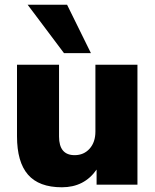

<svg xmlns="http://www.w3.org/2000/svg" viewBox="-20 -782 658 813"><path d="M242 11Q145 11 98.5 -42.5Q52 -96 52 -205V-508H230V-204Q230 -125 296 -125Q335 -125 359.5 -152.5Q384 -180 384 -225V-508H562V0H389V-64Q337 11 242 11ZM251 -557 97 -762H264L365 -557Z"/></svg>

Font: Mulish Black
Style: Regular
Weight: 900
Designer: Vernon Adams
Foundry: Vernon Adams
Version: Version 3.603; ttfautohint (v1.8.3)